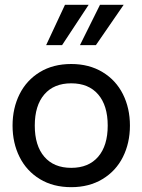

<svg xmlns="http://www.w3.org/2000/svg" viewBox="-20 -765 590 795"><path d="M32 -245Q32 -317 61 -375Q90 -433 145 -466.5Q200 -500 275 -500Q349 -500 404.5 -466.5Q460 -433 489 -375Q518 -317 518 -245Q518 -173 489 -115Q460 -57 404.5 -23.5Q349 10 275 10Q200 10 145 -23.5Q90 -57 61 -115Q32 -173 32 -245ZM426 -245Q426 -328 386.5 -374Q347 -420 275 -420Q203 -420 163.5 -374Q124 -328 124 -245Q124 -162 163.5 -116Q203 -70 275 -70Q347 -70 386.5 -116Q426 -162 426 -245ZM249 -745H347L237 -578H171ZM394 -745H492L377 -578H311Z"/></svg>

Font: Cabin
Style: Regular
Weight: 400
Designer: Pablo Impallari
Foundry: Pablo Impallari. http://www.impallari.com Igino Marini. http://www.ikern.com
Version: Version 2.001